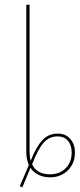

<svg xmlns="http://www.w3.org/2000/svg" viewBox="-20 -753 342 825"><path d="M302 -98Q302 -51 271.5 -21Q241 9 195 9Q168 9 146 -1.5Q124 -12 111 -32L76 52L65 47L104 -44Q93 -69 93 -100V-732L107 -733V-100Q107 -80 112 -62Q134 -120 161 -149.5Q188 -179 228 -179Q262 -179 282 -156Q302 -133 302 -98ZM288 -98Q288 -129 272 -148Q256 -167 227 -167Q191 -167 166.5 -138.5Q142 -110 118 -47Q138 -4 195 -4Q236 -4 262 -30Q288 -56 288 -98Z"/></svg>

Font: Fira Sans Compressed Hair
Style: Regular
Weight: 100
Width: 1
Designer: bBox Type GmbH & Carrois Corporate GbR & Edenspiekermann AG
Foundry: bBox Type GmbH & Carrois Corporate GbR & Edenspiekermann AG
Version: Version 4.301